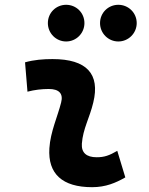

<svg xmlns="http://www.w3.org/2000/svg" viewBox="-20 -775 626 805"><path d="M471.7 -142.6C438 -123 417.5 -115.7 385.3 -115.7C342.3 -115.7 320.8 -134.8 323.2 -172.4C327.6 -234.9 356 -281.2 371.1 -345.2C400.4 -465.3 343.3 -527.3 200.2 -527.3C161.6 -527.3 123 -524.4 85 -513.7L95.2 -390.6C125 -398.4 154.8 -401.9 184.6 -401.9C228 -401.9 246.1 -382.3 236.3 -345.2C222.2 -288.1 191.4 -222.7 187 -153.3C180.2 -46.4 241.2 9.8 366.2 9.8C423.3 9.8 465.3 -8.3 505.4 -31.2ZM476.1 -601.1C518.6 -601.1 553.2 -635.7 553.2 -678.2C553.2 -721.2 518.6 -754.9 476.1 -754.9C433.6 -754.9 399.4 -721.2 399.4 -678.2C399.4 -635.7 433.6 -601.1 476.1 -601.1ZM257.3 -601.1C299.8 -601.1 334 -635.7 334 -678.2C334 -721.2 299.8 -754.9 257.3 -754.9C214.8 -754.9 180.7 -721.2 180.7 -678.2C180.7 -635.7 214.8 -601.1 257.3 -601.1Z"/></svg>

Font: Cascadia Mono PL
Style: Bold Italic
Weight: 700
Italic angle: -10°
Monospace: yes
Designer: Aaron Bell
Foundry: Saja Typeworks
Version: Version 2404.023